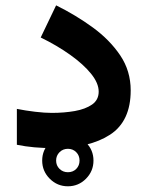

<svg xmlns="http://www.w3.org/2000/svg" viewBox="-20 -541 539 700"><path d="M133.8 44.4Q133.8 5.9 161.4 -21.5Q189 -48.8 227.5 -48.8Q266.1 -48.8 293.5 -21.5Q320.8 5.9 320.8 44.4Q320.8 83 293.5 110.6Q266.1 138.2 227.5 138.2Q189 138.2 161.4 110.6Q133.8 83 133.8 44.4ZM184.6 44.4Q184.6 62.5 197 74.7Q209.5 86.9 227.5 86.9Q246.1 86.9 258.1 74.7Q270 62.5 270 44.4Q270 25.9 257.8 13.7Q245.6 1.5 227.5 1.5Q209.5 1.5 197 13.9Q184.6 26.4 184.6 44.4ZM168.9 -129.4Q213.9 -129.4 252.7 -136.2Q291.5 -143.1 315.7 -159.9Q339.8 -176.8 339.8 -207Q339.8 -237.8 312 -272.2Q284.2 -306.6 236.3 -340.8Q188.5 -375 128.4 -404.3L184.6 -521.5Q256.8 -485.8 318.6 -440.7Q380.4 -395.5 418.5 -338.9Q456.5 -282.2 456.5 -211.4Q456.5 -99.1 381.3 -50Q306.2 -1 176.3 -1Q138.7 -1 105.7 -3.9Q72.8 -6.8 41.5 -13.2V-144Q73.2 -137.7 108.2 -133.5Q143.1 -129.4 168.9 -129.4Z"/></svg>

Font: Vazirmatn UI
Style: Bold
Weight: 700
Designer: Saber Rastikerdar
Foundry: Saber Rastikerdar
Version: Version 33.003